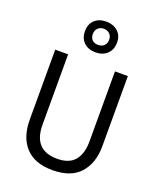

<svg xmlns="http://www.w3.org/2000/svg" viewBox="-177 -1099 1009 1217"><g transform="rotate(20 327.0 -491.0)"><path d="M572 -242Q572 -127 511 -58.5Q450 10 325 10Q206 10 144 -56.5Q82 -123 82 -243V-714H169V-240Q169 -68 329 -68Q410 -68 447.5 -113.5Q485 -159 485 -241V-714H572ZM327 -785Q278 -785 248.5 -813Q219 -841 219 -889Q219 -937 248.5 -964.5Q278 -992 327 -992Q373 -992 404 -965Q435 -938 435 -890Q435 -841 405 -813Q375 -785 327 -785ZM327 -835Q351 -835 366.5 -849.5Q382 -864 382 -889Q382 -914 366.5 -929Q351 -944 327 -944Q303 -944 287.5 -929Q272 -914 272 -889Q272 -864 286 -849.5Q300 -835 327 -835Z"/></g></svg>

Font: Noto Sans Sinhala SemiCondensed
Style: Regular
Weight: 400
Width: 4
Designer: Jelle Bosma - Monotype Design Team
Foundry: Monotype Imaging Inc.
Version: Version 2.006; ttfautohint (v1.8.4.7-5d5b)